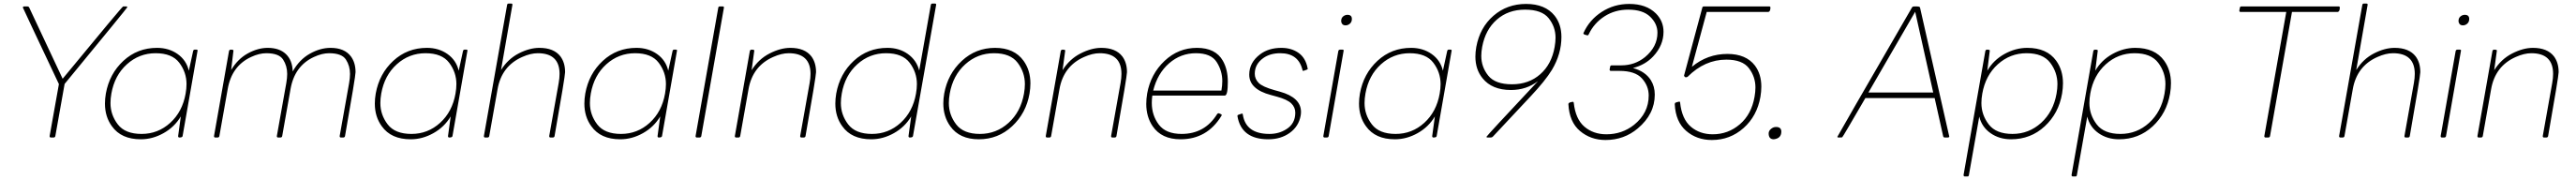

<svg xmlns="http://www.w3.org/2000/svg" viewBox="-20 -770 14430 1008"><path d="M281 0H265Q258 0 258 -8L310 -299Q108 -726 108 -728Q109 -734 116 -734H134Q140 -734 143 -729L331 -329Q665 -734 670 -734H687Q693 -734 693 -729Q693 -726 342 -300L290 -8Q289 -1 281 0Z M769 10Q659 10 607 -63Q568 -116 568 -190Q568 -217 573 -246Q593 -357 671.5 -429.5Q750 -502 860 -502Q926 -502 975 -467.5Q1024 -433 1038 -374L1062 -484Q1064 -492 1070 -492H1082Q1087 -492 1087 -487L1003 -8Q1002 0 985 0Q978 0 978 -8L993 -118Q958 -59 896.5 -24.5Q835 10 769 10ZM773 -20Q865 -20 933.5 -82Q1002 -144 1020 -246Q1025 -274 1025 -299Q1025 -365 984.5 -418.5Q944 -472 852 -472Q760 -472 691 -410Q622 -348 604 -246Q599 -218 599 -193Q599 -127 640 -73.5Q681 -20 773 -20Z M1904 0H1890Q1883 0 1883 -8L1936 -305Q1941 -333 1941 -356Q1941 -401 1918 -436.5Q1895 -472 1824 -472Q1784 -472 1739 -451Q1630 -401 1607.5 -270Q1585 -139 1561 -8Q1560 -1 1552 0H1538Q1531 0 1531 -8L1584 -305Q1589 -333 1589 -356Q1589 -401 1566 -436.5Q1543 -472 1472 -472Q1432 -472 1387 -451Q1278 -401 1255.5 -270Q1233 -139 1209 -8Q1208 -1 1200 0H1186Q1179 0 1179 -8L1263 -484Q1265 -492 1273 -492Q1288 -492 1288 -487L1275 -378Q1312 -440 1368.5 -471Q1425 -502 1480 -502Q1545 -502 1581.5 -467.5Q1618 -433 1620 -370Q1657 -436 1715.5 -469Q1774 -502 1832 -502Q1910 -502 1946 -454Q1972 -419 1972 -366Q1972 -343 1913 -8Q1912 -1 1904 0Z M2281 10Q2171 10 2119 -63Q2080 -116 2080 -190Q2080 -217 2085 -246Q2105 -357 2183.5 -429.5Q2262 -502 2372 -502Q2438 -502 2487 -467.5Q2536 -433 2550 -374L2574 -484Q2576 -492 2582 -492H2594Q2599 -492 2599 -487L2515 -8Q2514 0 2497 0Q2490 0 2490 -8L2505 -118Q2470 -59 2408.5 -24.5Q2347 10 2281 10ZM2285 -20Q2377 -20 2445.5 -82Q2514 -144 2532 -246Q2537 -274 2537 -299Q2537 -365 2496.5 -418.5Q2456 -472 2364 -472Q2272 -472 2203 -410Q2134 -348 2116 -246Q2111 -218 2111 -193Q2111 -127 2152 -73.5Q2193 -20 2285 -20Z M3078 0H3064Q3057 0 3057 -8L3110 -305Q3115 -333 3115 -356Q3115 -472 2993 -472Q2953 -472 2906 -451Q2790 -400 2767.5 -269.5Q2745 -139 2721 -8Q2720 -1 2712 0H2698Q2691 0 2691 -8L2821 -742Q2822 -750 2830 -750H2844Q2851 -750 2851 -744L2787 -378Q2826 -440 2886.5 -471Q2947 -502 3002 -502Q3083 -502 3120 -454Q3146 -419 3146 -366Q3146 -343 3087 -8Q3086 -1 3078 0Z M3455 10Q3345 10 3293 -63Q3254 -116 3254 -190Q3254 -217 3259 -246Q3279 -357 3357.5 -429.5Q3436 -502 3546 -502Q3612 -502 3661 -467.5Q3710 -433 3724 -374L3748 -484Q3750 -492 3756 -492H3768Q3773 -492 3773 -487L3689 -8Q3688 0 3671 0Q3664 0 3664 -8L3679 -118Q3644 -59 3582.5 -24.5Q3521 10 3455 10ZM3459 -20Q3551 -20 3619.5 -82Q3688 -144 3706 -246Q3711 -274 3711 -299Q3711 -365 3670.5 -418.5Q3630 -472 3538 -472Q3446 -472 3377 -410Q3308 -348 3290 -246Q3285 -218 3285 -193Q3285 -127 3326 -73.5Q3367 -20 3459 -20Z M3900 0H3884Q3877 0 3877 -8L4004 -726Q4005 -734 4013 -734H4029Q4036 -734 4036 -728L3909 -8Q3908 -1 3900 0Z M4484 0H4470Q4463 0 4463 -8L4516 -305Q4521 -333 4521 -356Q4521 -472 4399 -472Q4359 -472 4312 -451Q4196 -400 4173.5 -269.5Q4151 -139 4127 -8Q4126 -1 4118 0H4104Q4097 0 4097 -8L4181 -484Q4183 -492 4191 -492Q4206 -492 4206 -487L4191 -377Q4230 -439 4291.5 -470.5Q4353 -502 4408 -502Q4489 -502 4526 -454Q4552 -419 4552 -366Q4552 -343 4493 -8Q4492 -1 4484 0Z M4861 10Q4751 10 4699 -63Q4660 -116 4660 -190Q4660 -217 4665 -246Q4685 -357 4763.5 -429.5Q4842 -502 4952 -502Q5018 -502 5066.5 -467.5Q5115 -433 5130 -375L5195 -742Q5196 -750 5204 -750H5218Q5225 -750 5225 -744L5095 -8Q5094 0 5077 0Q5070 0 5070 -8L5085 -118Q5050 -59 4988.5 -24.5Q4927 10 4861 10ZM4865 -20Q4957 -20 5025.5 -82Q5094 -144 5112 -246Q5117 -274 5117 -299Q5117 -365 5076.5 -418.5Q5036 -472 4944 -472Q4852 -472 4783 -410Q4714 -348 4696 -246Q4691 -218 4691 -193Q4691 -127 4732 -73.5Q4773 -20 4865 -20Z M5464 10Q5356 10 5304 -63Q5265 -117 5265 -191Q5265 -217 5270 -246Q5290 -356 5368.5 -429Q5447 -502 5555 -502Q5663 -502 5715 -429Q5753 -376 5753 -303Q5753 -276 5748 -246Q5729 -136 5650.5 -63Q5572 10 5464 10ZM5470 -20Q5562 -20 5630.5 -82Q5699 -144 5717 -246Q5722 -274 5722 -299Q5722 -365 5681.5 -418.5Q5641 -472 5549 -472Q5457 -472 5388 -410Q5319 -348 5301 -246Q5296 -218 5296 -193Q5296 -127 5337 -73.5Q5378 -20 5470 -20Z M6226 0H6212Q6205 0 6205 -8L6258 -305Q6263 -333 6263 -356Q6263 -472 6141 -472Q6101 -472 6054 -451Q5938 -400 5915.5 -269.5Q5893 -139 5869 -8Q5868 -1 5860 0H5846Q5839 0 5839 -8L5923 -484Q5925 -492 5933 -492Q5948 -492 5948 -487L5933 -377Q5972 -439 6033.5 -470.5Q6095 -502 6150 -502Q6231 -502 6268 -454Q6294 -419 6294 -366Q6294 -343 6235 -8Q6234 -1 6226 0Z M6594 10Q6488 10 6438 -63Q6402 -116 6402 -188Q6402 -216 6407 -246Q6427 -356 6504.5 -429Q6582 -502 6686 -502Q6790 -502 6831 -430Q6859 -381 6859 -312Q6859 -237 6843 -235H6436Q6433 -214 6433 -194Q6433 -124 6472.5 -72Q6512 -20 6600 -20Q6730 -20 6799 -131Q6803 -136 6807 -136Q6808 -136 6811.5 -134.5Q6815 -133 6820 -131Q6825 -129 6825 -126Q6825 -124 6823 -121Q6743 10 6594 10ZM6823 -263Q6828 -291 6828 -316Q6828 -373 6796.5 -422.5Q6765 -472 6680 -472Q6595 -472 6530 -415.5Q6465 -359 6441 -263Z M7086 10Q6935 10 6913 -119V-123Q6913 -127 6938 -134Q6943 -134 6943 -128Q6960 -20 7092 -20Q7145 -20 7186 -46Q7237 -77 7237 -139Q7237 -169 7214.5 -191Q7192 -213 7133 -229L7100 -238Q6979 -270 6979 -352Q6979 -420 7040 -466Q7088 -502 7159 -502Q7215 -502 7255 -474Q7295 -446 7306 -388L7307 -384Q7306 -380 7282 -373Q7278 -373 7277 -379Q7254 -472 7153 -472Q7096 -472 7058 -445Q7010 -411 7010 -357Q7010 -328 7031.5 -306Q7053 -284 7121 -265L7150 -257Q7269 -224 7269 -143Q7269 -133 7267 -122Q7256 -62 7206 -26Q7156 10 7086 10Z M7519 -628Q7506 -628 7500 -635.5Q7494 -643 7494 -652Q7494 -669 7505 -678Q7516 -687 7529 -687Q7554 -687 7554 -664Q7554 -647 7543 -637.5Q7532 -628 7519 -628ZM7415 0H7401Q7394 0 7394 -8L7478 -484Q7480 -492 7488 -492H7502Q7508 -492 7508 -487L7424 -8Q7423 -1 7415 0Z M7795 10Q7685 10 7633 -63Q7594 -116 7594 -190Q7594 -217 7599 -246Q7619 -357 7697.5 -429.5Q7776 -502 7886 -502Q7952 -502 8001 -467.5Q8050 -433 8064 -374L8088 -484Q8090 -492 8096 -492H8108Q8113 -492 8113 -487L8029 -8Q8028 0 8011 0Q8004 0 8004 -8L8019 -118Q7984 -59 7922.5 -24.5Q7861 10 7795 10ZM7799 -20Q7891 -20 7959.5 -82Q8028 -144 8046 -246Q8051 -274 8051 -299Q8051 -365 8010.5 -418.5Q7970 -472 7878 -472Q7786 -472 7717 -410Q7648 -348 7630 -246Q7625 -218 7625 -193Q7625 -127 7666 -73.5Q7707 -20 7799 -20Z M8333 0H8314Q8308 0 8308 -4Q8308 -8 8597 -316Q8532 -266 8445 -266Q8339 -266 8286 -332Q8246 -381 8246 -453Q8246 -479 8251 -507Q8271 -616 8347.5 -682Q8424 -748 8530 -748Q8637 -748 8690 -682Q8728 -634 8728 -563Q8728 -468 8675 -379Q8637 -317 8555 -230L8344 -5Q8339 0 8333 0ZM8451 -298Q8545 -298 8609 -354Q8673 -410 8690 -507Q8695 -535 8695 -559Q8695 -620 8656.5 -668Q8618 -716 8524 -716Q8430 -716 8366 -660Q8302 -604 8284 -507Q8279 -480 8279 -457Q8279 -395 8318 -346.5Q8357 -298 8451 -298Z M8975 14Q8892 14 8832 -36.5Q8772 -87 8767 -188Q8769 -195 8779.5 -197.5Q8790 -200 8791 -200Q8796 -200 8797 -195Q8807 -103 8857 -60.5Q8907 -18 8980 -18Q9068 -18 9135 -71Q9217 -137 9217 -235Q9217 -289 9179 -331Q9141 -373 9053 -373H9005Q8998 -373 8998 -381Q9000 -389 9001 -396.5Q9002 -404 9010 -404H9063Q9139 -404 9196 -450Q9266 -508 9266 -587Q9266 -637 9225 -676.5Q9184 -716 9102 -716Q9028 -716 8969.5 -678.5Q8911 -641 8881 -578Q8879 -572 8874 -572Q8872 -572 8861.5 -575Q8851 -578 8851 -583L8852 -586Q8885 -659 8954 -703.5Q9023 -748 9108 -748Q9203 -748 9257 -695Q9300 -652 9300 -592Q9300 -516 9242 -454Q9198 -407 9129 -389Q9198 -370 9229 -321Q9251 -286 9251 -240Q9251 -131 9156 -51Q9079 14 8975 14Z M9571 14Q9486 14 9427 -37Q9368 -88 9363 -186Q9364 -188 9364 -191.5Q9364 -195 9375.5 -198Q9387 -201 9388 -201Q9393 -201 9393 -195Q9403 -103 9453 -60.5Q9503 -18 9576 -18Q9662 -18 9727.5 -74Q9793 -130 9810 -228Q9815 -256 9815 -280Q9815 -340 9778.5 -388Q9742 -436 9652 -436Q9531 -436 9435 -340Q9431 -337 9423 -337Q9415 -342 9415 -347L9517 -726Q9518 -734 9527 -734H9892Q9899 -734 9899 -728Q9899 -705 9887 -703H9542L9459 -396Q9546 -468 9658 -468Q9762 -468 9812 -403Q9848 -355 9848 -285Q9848 -258 9843 -228Q9824 -120 9748.5 -53Q9673 14 9571 14Z M9918 10Q9889 10 9889 -23Q9889 -37 9902 -48Q9915 -59 9930 -59Q9960 -59 9960 -33Q9960 5 9918 10Z M10893 0H10876Q10869 0 10867 -6L10819 -221H10431Q10304 -2 10301 -1Q10298 0 10280 0Q10274 0 10274 -4Q10274 -7 10692 -728Q10695 -732 10697.5 -733Q10700 -734 10716 -734Q10736 -734 10737 -728L10901 -5Q10900 0 10893 0ZM10811 -252 10710 -704 10448 -252Z M11004 218H10988Q10981 218 10981 210L11103 -484Q11105 -492 11113 -492Q11128 -492 11128 -487L11114 -374Q11148 -433 11210 -467.5Q11272 -502 11338 -502Q11448 -502 11500 -430Q11538 -377 11538 -304Q11538 -276 11533 -246Q11514 -135 11435.5 -62.5Q11357 10 11247 10Q11181 10 11132 -24.5Q11083 -59 11069 -117L11011 210Q11010 218 11004 218ZM11255 -20Q11347 -20 11415.5 -82Q11484 -144 11502 -246Q11507 -274 11507 -299Q11507 -365 11466.5 -418.5Q11426 -472 11334 -472Q11242 -472 11173 -410Q11104 -348 11086 -246Q11081 -218 11081 -193Q11081 -127 11122 -73.5Q11163 -20 11255 -20Z M11609 218H11593Q11586 218 11586 210L11708 -484Q11710 -492 11718 -492Q11733 -492 11733 -487L11719 -374Q11753 -433 11815 -467.5Q11877 -502 11943 -502Q12053 -502 12105 -430Q12143 -377 12143 -304Q12143 -276 12138 -246Q12119 -135 12040.5 -62.5Q11962 10 11852 10Q11786 10 11737 -24.5Q11688 -59 11674 -117L11616 210Q11615 218 11609 218ZM11860 -20Q11952 -20 12020.5 -82Q12089 -144 12107 -246Q12112 -274 12112 -299Q12112 -365 12071.5 -418.5Q12031 -472 11939 -472Q11847 -472 11778 -410Q11709 -348 11691 -246Q11686 -218 11686 -193Q11686 -127 11727 -73.5Q11768 -20 11860 -20Z M12689 0H12673Q12666 0 12666 -8L12789 -703H12533Q12526 -703 12526 -711Q12528 -719 12529 -726.5Q12530 -734 12538 -734H13082Q13089 -734 13089 -728Q13089 -705 13077 -703H12821L12698 -8Q12697 -1 12689 0Z M13472 0H13458Q13451 0 13451 -8L13504 -305Q13509 -333 13509 -356Q13509 -472 13387 -472Q13347 -472 13300 -451Q13184 -400 13161.5 -269.5Q13139 -139 13115 -8Q13114 -1 13106 0H13092Q13085 0 13085 -8L13215 -742Q13216 -750 13224 -750H13238Q13245 -750 13245 -744L13181 -378Q13220 -440 13280.5 -471Q13341 -502 13396 -502Q13477 -502 13514 -454Q13540 -419 13540 -366Q13540 -343 13481 -8Q13480 -1 13472 0Z M13779 -628Q13766 -628 13760 -635.5Q13754 -643 13754 -652Q13754 -669 13765 -678Q13776 -687 13789 -687Q13814 -687 13814 -664Q13814 -647 13803 -637.5Q13792 -628 13779 -628ZM13675 0H13661Q13654 0 13654 -8L13738 -484Q13740 -492 13748 -492H13762Q13768 -492 13768 -487L13684 -8Q13683 -1 13675 0Z M14247 0H14233Q14226 0 14226 -8L14279 -305Q14284 -333 14284 -356Q14284 -472 14162 -472Q14122 -472 14075 -451Q13959 -400 13936.5 -269.5Q13914 -139 13890 -8Q13889 -1 13881 0H13867Q13860 0 13860 -8L13944 -484Q13946 -492 13954 -492Q13969 -492 13969 -487L13954 -377Q13993 -439 14054.5 -470.5Q14116 -502 14171 -502Q14252 -502 14289 -454Q14315 -419 14315 -366Q14315 -343 14256 -8Q14255 -1 14247 0Z"/></svg>

Font: YamahaIndonesia935. App Thin
Style: Italic
Weight: 100
Italic angle: -10°
Designer: Dalton Maag Ltd
Foundry: Dalton Maag Ltd
Version: Version 1.002; January 01, 2024; Regular/Italic